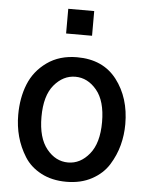

<svg xmlns="http://www.w3.org/2000/svg" viewBox="-56 -836 691 900"><g transform="rotate(5 289.5 -386.5)"><path d="M228.5 -674.8V-791H350.6V-674.8ZM147.5 -275.4Q147.5 -176.8 189.5 -125Q231.4 -73.2 290 -73.2Q347.7 -73.2 390.1 -125Q432.6 -176.8 432.6 -275.4Q432.6 -375 390.1 -425.8Q347.7 -476.6 290 -476.6Q232.4 -476.6 189.9 -425.8Q147.5 -375 147.5 -275.4ZM38.1 -275.4Q38.1 -355.5 64 -419.9Q89.8 -484.4 148.4 -526.4Q207 -568.4 290 -568.4Q412.1 -568.4 477.1 -483.9Q542 -399.4 542 -275.4Q542 -224.6 529.3 -176.3Q516.6 -127.9 488.8 -83Q460.9 -38.1 409.7 -10.3Q358.4 17.6 290 17.6Q221.7 17.6 170.9 -9.3Q120.1 -36.1 92.3 -80.6Q64.5 -125 51.3 -173.8Q38.1 -222.7 38.1 -275.4Z"/></g></svg>

Font: Gothic A1 SemiBold
Style: Regular
Weight: 600
Version: Version 2.50